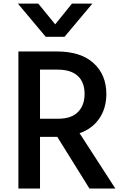

<svg xmlns="http://www.w3.org/2000/svg" viewBox="-20 -1038 694 1085"><path d="M81.1 -1017.6H196.3L292 -900.4L386.7 -1017.6H502L344.7 -830.1H238.3ZM84 27.3V-747.1H302.7Q435.5 -747.1 508.3 -681.6Q581.1 -616.2 581.1 -504.9Q580.1 -423.8 540 -366.7Q500 -309.6 429.7 -285.2L631.8 27.3H485.4L303.7 -264.6H206.1V27.3ZM206.1 -367.2H310.5Q382.8 -367.2 420.4 -404.8Q458 -442.4 458 -507.8Q458 -573.2 419.4 -608.9Q380.9 -644.5 305.7 -644.5H206.1Z"/></svg>

Font: GenEi M Gothic v2 Medium
Style: Regular
Weight: 500
Version: Version 2.0